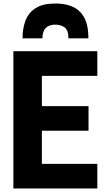

<svg xmlns="http://www.w3.org/2000/svg" viewBox="-20 -1071 613 1091"><path d="M482 -853H369Q369 -898 348 -914.5Q327 -931 295 -931Q221 -931 221 -853H108Q108 -911 125.5 -955.5Q143 -1000 183.5 -1025.5Q224 -1051 295 -1051Q480 -1051 482 -864ZM533 0H56V-780H533V-640H218V-468H483V-328H218V-140H533Z"/></svg>

Font: Tanohe Sans
Style: Bold
Weight: 700
Designer: Village Type and Design LLC & Cristiano Sobral
Foundry: Cooper Hewitt Smithsonian Design Museum
Version: Version 1.00;September 29, 2021;FontCreator 13.0.0.2655 64-b